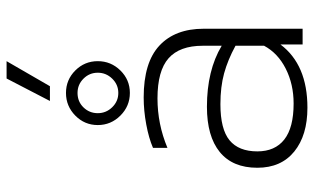

<svg xmlns="http://www.w3.org/2000/svg" viewBox="-210 -752 977 598"><g transform="rotate(-90 279.0 -453.5)"><path d="M333 -922H387L309 -787H263ZM188 -638Q188 -679 217.5 -708Q247 -737 288 -737Q329 -737 358 -708Q387 -679 387 -638Q387 -597 358 -567.5Q329 -538 288 -538Q247 -538 217.5 -567.5Q188 -597 188 -638ZM351 -638Q351 -664 332.5 -682.5Q314 -701 288 -701Q261 -701 243 -682.5Q225 -664 225 -638Q225 -612 243.5 -593Q262 -574 288 -574Q314 -574 332.5 -593Q351 -612 351 -638ZM55 -141Q55 -218 104 -258Q153 -298 245 -298Q358 -298 435 -252V-311Q435 -383 396 -417.5Q357 -452 271 -452Q191 -452 117 -421V-466Q147 -479 190 -487Q233 -495 274 -495Q383 -495 435.5 -446Q488 -397 488 -308V0H439V-69Q376 15 242 15Q156 15 105.5 -26Q55 -67 55 -141ZM435 -120V-209Q391 -233 349 -244.5Q307 -256 253 -256Q175 -256 140.5 -227.5Q106 -199 106 -141Q106 -86 143 -57Q180 -28 255 -28Q315 -28 363.5 -52.5Q412 -77 435 -120Z"/></g></svg>

Font: Prompt ExtraLight
Style: Regular
Weight: 275
Designer: Katatrad Team
Foundry: CadsonDemak
Version: Version 1.000